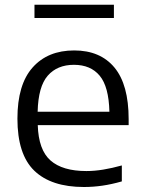

<svg xmlns="http://www.w3.org/2000/svg" viewBox="-20 -758 590 788"><path d="M324.5 9.5Q190.5 9.5 121 -57.2Q51.5 -124 51.5 -271Q51.5 -411 113.8 -481Q176 -551 284.5 -551Q391.5 -551 449.8 -480.8Q508 -410.5 508 -269V-244.5H135Q138 -143 187.2 -99.5Q236.5 -56 334.5 -56Q368 -56 404.2 -62Q440.5 -68 480 -79V-13.5Q438 -1.5 400 4Q362 9.5 324.5 9.5ZM283.5 -492Q215 -492 176 -447.5Q137 -403 134.5 -299.5H429Q426.5 -402.5 389.2 -447.2Q352 -492 283.5 -492ZM121.5 -684V-738.5H447.5V-684Z"/></svg>

Font: Encode Sans SmExp
Style: Regular
Weight: 400
Width: 6
Designer: Multiple Designers
Foundry: Impallari Type
Version: Version 3.002; ttfautohint (v1.8.3) -l 8 -r 50 -G 200 -x 14 